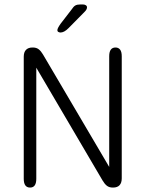

<svg xmlns="http://www.w3.org/2000/svg" viewBox="-20 -837 659 865"><path d="M115.5 8Q87 8 87 -31.5V-581.5Q87 -602 97.2 -612.5Q107.5 -623 126.5 -623H128Q144 -623 154.5 -614.8Q165 -606.5 174 -591L472 -85V-583.5Q472 -623 500.5 -623Q513.5 -623 521 -613.5Q528.5 -604 528.5 -583.5V-33.5Q528.5 -13.5 518.8 -2.8Q509 8 489.5 8H488Q472 8 461.5 -0.2Q451 -8.5 442 -24L143.5 -532V-31.5Q143.5 8 115.5 8ZM252.5 -690.5Q248.5 -690.5 243.5 -692.8Q238.5 -695 238.5 -701.5Q238.5 -709.5 253 -730L302 -793.5Q311 -807.5 319.2 -812.2Q327.5 -817 343 -817H352.5Q361 -817 366.5 -813.5Q372 -810 372 -804Q372 -794 360.5 -783L289 -710.5Q278.5 -700 269.5 -695.2Q260.5 -690.5 252.5 -690.5Z"/></svg>

Font: Sono ExtraLight Monospace Light
Style: Regular
Weight: 300
Version: Version 2.112